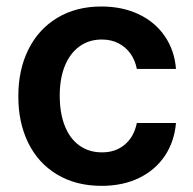

<svg xmlns="http://www.w3.org/2000/svg" viewBox="-20 -573 607 603"><path d="M299 10.7Q218.8 10.7 159.4 -24.9Q100.1 -60.4 68.7 -124.3Q37.3 -188.2 37.6 -270.6Q37.3 -353.3 69.1 -417.4Q100.9 -481.5 160 -517Q219.1 -552.6 298.3 -552.6Q364 -552.6 415.3 -528.4Q466.6 -504.3 497.3 -459.7Q528.1 -415.1 532.7 -356.5H409.8Q404.5 -383.5 390.1 -404.1Q375.7 -424.7 352.6 -436.8Q329.5 -448.9 299.7 -448.9Q259.9 -448.9 230.1 -427.6Q200.3 -406.2 183.9 -366.7Q167.6 -327.1 167.6 -272.7Q167.6 -217.7 183.6 -177.4Q199.6 -137.1 229.6 -115.8Q259.6 -94.5 299.7 -94.5Q342.3 -94.1 371.6 -118.6Q400.9 -143.1 409.8 -186.8H532.7Q527.7 -128.6 497.9 -83.8Q468 -39.1 417.1 -14.2Q366.1 10.7 299 10.7Z"/></svg>

Font: Riot Sans
Style: Regular
Weight: 400
Designer: Rasmus Andersson
Foundry: rsms
Version: Version 3.005